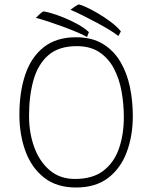

<svg xmlns="http://www.w3.org/2000/svg" viewBox="-20 -830 717 876"><path d="M326.5 25.5Q238.5 25.5 181.2 -19.5Q124 -64.5 96.2 -140Q68.5 -215.5 68.5 -306.5Q68.5 -411.5 95.8 -491Q123 -570.5 180.2 -615.2Q237.5 -660 326.5 -660Q399.5 -660 449.2 -629.8Q499 -599.5 529.2 -548.2Q559.5 -497 572.8 -432.8Q586 -368.5 586 -300.5Q586 -211 558.5 -136.8Q531 -62.5 473.8 -18.5Q416.5 25.5 326.5 25.5ZM322 -13.5Q404 -13.5 453 -52Q502 -90.5 523.5 -154.5Q545 -218.5 545 -294.5Q545 -354.5 534.8 -412.2Q524.5 -470 500 -516.8Q475.5 -563.5 434 -591.5Q392.5 -619.5 330 -619.5Q248 -619.5 200.5 -578Q153 -536.5 132.8 -464.8Q112.5 -393 112.5 -301Q112.5 -224 136.2 -158.5Q160 -93 206.8 -53.2Q253.5 -13.5 322 -13.5ZM520 -666Q505 -678 477.8 -694.5Q450.5 -711 418.2 -728.2Q386 -745.5 355 -760.8Q324 -776 301.5 -785.5Q309.5 -792 321 -799.5Q332.5 -807 339 -810Q349 -808.5 373 -797.5Q397 -786.5 427 -769Q457 -751.5 485.2 -730.2Q513.5 -709 531.5 -687Q530.5 -685 526 -676.5Q521.5 -668 520 -666ZM377 -661Q360.5 -671 331.2 -683.2Q302 -695.5 267.5 -708.2Q233 -721 200.2 -731.8Q167.5 -742.5 143.5 -748.5Q150.5 -756 160.8 -765.2Q171 -774.5 177.5 -778Q187.5 -777.5 212.8 -770.2Q238 -763 270.2 -750Q302.5 -737 333.5 -720Q364.5 -703 385.5 -683.5Q385 -681.5 381.5 -672.5Q378 -663.5 377 -661Z"/></svg>

Font: Grandstander Thin
Style: Regular
Weight: 100
Designer: Tyler Finck
Foundry: Etcetera Type Co
Version: Version 1.200; ttfautohint (v1.8.3)